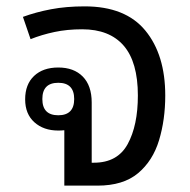

<svg xmlns="http://www.w3.org/2000/svg" viewBox="-20 -583 597 603"><path d="M182 0V-174Q173 -173 163 -173Q117 -173 88 -199Q59 -225 59 -271Q59 -318 87 -344.5Q115 -371 163 -371Q212 -371 240 -342.5Q268 -314 268 -261V-72H275Q349 -72 381 -130.5Q413 -189 413 -283Q413 -388 368.5 -439.5Q324 -491 238 -491Q191 -491 151 -482.5Q111 -474 76 -460L52 -530Q93 -545 140.5 -554Q188 -563 246 -563Q374 -563 436.5 -487Q499 -411 499 -283Q499 -207 479.5 -142.5Q460 -78 413.5 -39Q367 0 286 0ZM163 -221Q213 -221 213 -272Q213 -323 163 -323Q113 -323 113 -272Q113 -221 163 -221Z"/></svg>

Font: Noto Sans Thai Looped
Style: Regular
Weight: 400
Designer: Sasikarn Vongin, Ben Mitchell
Foundry: The Fontpad Ltd
Version: Version 1.001; ttfautohint (v1.8.4.7-5d5b)